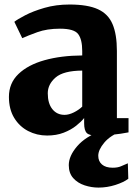

<svg xmlns="http://www.w3.org/2000/svg" viewBox="-20 -589 610 850"><path d="M19.5 -160Q19.5 -221 61.8 -261.5Q104 -302 177.2 -322.5Q250.5 -343 344 -343.5V-363Q344 -414.5 326 -438.2Q308 -462 245.5 -462Q188 -462 145.2 -446.5Q102.5 -431 78.5 -420L43.5 -492.5Q56.5 -503 91.2 -521.2Q126 -539.5 176.8 -554.2Q227.5 -569 288 -569Q368 -569 413.5 -548.2Q459 -527.5 478.2 -482.2Q497.5 -437 497.5 -363.5V-66H549V-3Q537.5 -0.5 514 3Q490.5 6.5 463.8 9.2Q437 12 415.5 12Q377 12 364.8 0.5Q352.5 -11 352.5 -43.5V-66.5Q340 -50.5 317 -32.2Q294 -14 261.8 -1.5Q229.5 11 188.5 11Q143 11 104.5 -9Q66 -29 42.8 -67.2Q19.5 -105.5 19.5 -160ZM266 -80.5Q284.5 -80.5 306.5 -91.2Q328.5 -102 344 -117V-276.5Q261 -276 226.2 -246Q191.5 -216 191.5 -176Q191.5 -131 211.8 -105.8Q232 -80.5 266 -80.5ZM416 241.5Q385 241.5 354.5 231.5Q324 221.5 304.2 199.5Q284.5 177.5 284.5 142Q284.5 101.5 321.5 58.5Q358.5 15.5 427 -9L463 -13L520.5 -9Q469 10 442 42Q415 74 415 100.5Q415 125 431.5 139.2Q448 153.5 479 153.5Q501 153.5 515.8 147Q530.5 140.5 546 134L548 202.5Q527.5 218 490.8 229.8Q454 241.5 416 241.5Z"/></svg>

Font: Merriweather Black
Style: Regular
Weight: 900
Designer: Eben Sorkin
Foundry: Eben Sorkin
Version: Version 2.200;gftools[0.9.31]